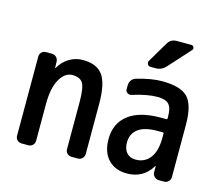

<svg xmlns="http://www.w3.org/2000/svg" viewBox="-108 -906 1215 1055"><g transform="rotate(15 500.0 -378.0)"><path d="M94.7 0Q80.1 0 69.8 -9.8Q59.6 -19.5 59.6 -35.2V-485.4Q59.6 -500 69.8 -509.8Q80.1 -519.5 94.7 -519.5H127.9Q142.6 -519.5 152.8 -509.8Q163.1 -500 164.1 -485.4L165 -449.2Q165 -448.2 166 -448.2Q168 -448.2 168 -449.2Q189.5 -487.3 225.1 -508.8Q260.7 -530.3 301.8 -530.3Q380.9 -530.3 415.5 -483.4Q450.2 -436.5 450.2 -320.3V-35.2Q450.2 -20.5 439.9 -10.3Q429.7 0 415 0H378.9Q364.3 0 354 -9.8Q343.8 -19.5 343.8 -35.2V-300.8Q343.8 -382.8 327.6 -409.2Q311.5 -435.5 267.6 -435.5Q225.6 -435.5 196.8 -385.7Q168 -335.9 168 -244.1V-35.2Q168 -20.5 158.2 -10.3Q148.4 0 132.8 0Z M797.9 -259.8Q724.6 -259.8 688.5 -232.4Q652.3 -205.1 652.3 -155.3Q652.3 -117.2 671.4 -96.7Q690.4 -76.2 721.7 -76.2Q773.4 -76.2 803.7 -115.2Q834 -154.3 834 -232.4V-254.9Q834 -259.8 829.1 -259.8ZM695.3 9.8Q628.9 9.8 589.4 -31.2Q549.8 -72.3 549.8 -147.5Q549.8 -236.3 612.8 -285.6Q675.8 -335 797.9 -335H829.1Q834 -335 834 -339.8V-351.6Q834 -400.4 815.4 -420.4Q796.9 -440.4 750 -440.4Q692.4 -440.4 609.4 -414.1Q597.7 -410.2 586.4 -417Q575.2 -423.8 575.2 -436.5V-460Q575.2 -475.6 584.5 -488.8Q593.8 -502 609.4 -505.9Q691.4 -530.3 752 -530.3Q858.4 -530.3 899.4 -487.8Q940.4 -445.3 940.4 -332V-35.2Q940.4 -20.5 930.2 -10.3Q919.9 0 905.3 0H876Q861.3 0 850.6 -9.8Q839.8 -19.5 838.9 -35.2V-69.3Q838.9 -70.3 837.9 -70.3Q835.9 -70.3 835.9 -69.3Q788.1 9.8 695.3 9.8ZM855.5 -764.6Q865.2 -764.6 869.6 -755.4Q874 -746.1 867.2 -738.3L757.8 -617.2Q733.4 -589.8 700.2 -589.8H669.9Q658.2 -589.8 652.8 -600.1Q647.5 -610.4 653.3 -620.1L721.7 -735.4Q738.3 -765.6 775.4 -764.6Z"/></g></svg>

Font: Rounded-L Mgen+ 1m medium
Style: Regular
Weight: 500
Designer: [Source Han Sans]
Ryoko NISHIZUKA  (kana & ideographs); Paul D. Hunt (Latin, Greek & Cyrillic); Wenlong ZHANG  (bopomofo
Version: Version 1.059.20150602